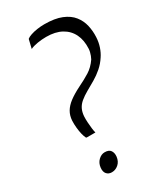

<svg xmlns="http://www.w3.org/2000/svg" viewBox="-220 -969 903 1060"><g transform="rotate(-30 231.5 -439.0)"><path d="M137 -228Q130.5 -240 125.8 -259.5Q121 -279 118.8 -302Q116.5 -325 117.5 -348Q119.5 -379 133.5 -403Q147.5 -427 175.2 -448Q203 -469 245 -490Q287.5 -510.5 320 -530.8Q352.5 -551 377.5 -587.5Q382 -596 385.8 -605.8Q389.5 -615.5 392 -625.8Q394.5 -636 395 -645.5Q398 -699 379 -738Q360 -777 321 -798.5Q282 -820 224 -820Q196.5 -820 168.8 -815.5Q141 -811 122 -802L135.5 -858.5Q144 -866 162.2 -872.2Q180.5 -878.5 203.8 -882Q227 -885.5 249.5 -885.5Q316.5 -885.5 359.2 -868Q402 -850.5 425.2 -821Q448.5 -791.5 456.8 -755.2Q465 -719 463 -681Q461.5 -649 452 -620.8Q442.5 -592.5 427.5 -570.5Q408.5 -541 382.8 -518.8Q357 -496.5 328.5 -479.8Q300 -463 273 -448Q245 -432 226.2 -416.2Q207.5 -400.5 198 -381.2Q188.5 -362 186.5 -335.5Q185.5 -318.5 186.8 -297Q188 -275.5 190.5 -256.2Q193 -237 196 -227H143ZM124 -44.5Q127 -72 145.2 -89.5Q163.5 -107 185 -107Q212 -107 222.5 -91.8Q233 -76.5 230.5 -53Q227 -24 208 -7.5Q189 9 165.5 9Q145 9 133 -4.8Q121 -18.5 124 -44.5Z"/></g></svg>

Font: Merriweather Light 18pt Light
Style: Italic
Weight: 300
Italic angle: -7.8°
Version: Version 2.101